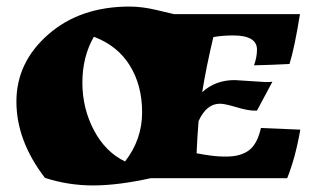

<svg xmlns="http://www.w3.org/2000/svg" viewBox="-20 -543 992 585"><path d="M695 -299 789 -293Q803 -293 810 -294L763 -206H754Q735 -206 700 -216.5Q665 -227 650 -227Q609 -227 585 -174Q581 -125 579 -76Q631 -66 661 -66H670Q713 -66 738.5 -85Q764 -104 775 -153L895 -148Q880 -62 855 0H439Q339 22 263.5 22Q188 22 117 -1Q30 -114 30 -233.5Q30 -353 127 -438Q224 -523 375 -523Q413 -523 457 -512.5Q501 -502 510 -500H894Q877 -395 862 -348Q803 -345 754 -344Q763 -369 763 -392Q763 -435 690 -435Q658 -435 630 -430Q608 -337 596 -262Q636 -299 695 -299ZM266 -431Q231 -370 231 -291.5Q231 -213 266 -146.5Q301 -80 361 -51Q413 -118 413 -200.5Q413 -283 375.5 -343.5Q338 -404 266 -431Z"/></svg>

Font: Ruslan Display
Style: Regular
Weight: 400
Version: Version 1.000